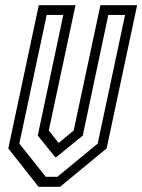

<svg xmlns="http://www.w3.org/2000/svg" viewBox="-20 -720 548 740"><path d="M128.5 0 12 -148 129.5 -700H271L168 -217L206 -169L264 -217L367 -700H508.5L391 -148L211.5 0ZM156.5 -38.5H201L356.5 -166.5L462 -662.5H397.5L299 -197.5L196.5 -114H193L125.5 -197.5L224 -662.5H160L54.5 -166.5Z"/></svg>

Font: Tourney Condensed Regular
Style: Italic
Weight: 400
Width: 3
Italic angle: -12°
Designer: Tyler Finck
Foundry: Etcetera Type Co
Version: Version 1.010; ttfautohint (v1.8.3)